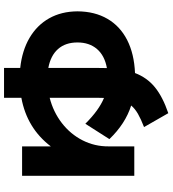

<svg xmlns="http://www.w3.org/2000/svg" viewBox="26 -794 813 904"><g transform="rotate(-90 432.0 -342.5)"><path d="M55.7 -644.5H194.3V-509.3Q279.8 -621.6 422.9 -647.9V-729.5H563.5V-653.3Q645.5 -644.5 705.3 -609.4Q765.1 -574.2 797.4 -516.8Q829.6 -459.5 830.1 -383.8Q829.6 -302.2 794.9 -242.7Q760.3 -183.1 695.3 -149.9Q630.4 -116.7 539.6 -112.8Q518.1 -56.2 472.9 -19.3Q427.7 17.6 350.6 43.9L285.2 -70.3Q323.2 -85 347.7 -99.1Q372.1 -113.3 386.7 -130.9Q300.8 -158.2 228.5 -233.4L300.8 -346.7Q333.5 -314 363.3 -292.5Q393.1 -271 422.4 -258.8L422.9 -282.2V-514.6Q356.4 -497.6 304.2 -457.3Q252 -417 222.9 -359.9Q193.8 -302.7 194.3 -237.3V-116.2H55.7ZM683.6 -383.8Q683.6 -440.4 652.6 -475.3Q621.6 -510.3 563.5 -521V-282.2L563 -245.1Q622.1 -255.9 652.8 -292Q683.6 -328.1 683.6 -383.8Z"/></g></svg>

Font: Pretendard GOV ExtraBold
Style: Regular
Weight: 800
Designer: Base glyphs from Inter by Rasmus Andersson; Hangeul glyphs from Noto Sans CJK(Source Han Sans) by Jang Soo-young and Kan
Foundry: Kil Hyung-jin
Version: Version 1.309